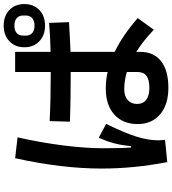

<svg xmlns="http://www.w3.org/2000/svg" viewBox="34 -919 932 1040"><g transform="rotate(-90 500.0 -399.0)"><path d="M998 -733Q998 -683 966 -652Q934 -621 881 -621Q829 -621 796.5 -652Q764 -683 764 -733Q764 -783 796.5 -814Q829 -845 881 -845Q934 -845 966 -814Q998 -783 998 -733ZM936 -740Q936 -762 921.5 -774.5Q907 -787 881 -787Q855 -787 841 -774.5Q827 -762 827 -740V-726Q827 -703 841 -690.5Q855 -678 881 -678Q907 -678 921.5 -690.5Q936 -703 936 -726ZM262 29 142 41Q107 -139 107 -315Q107 -529 163 -783L276 -770Q247 -641 232 -520.5Q217 -400 217 -309Q217 -200 221 -155H228Q233 -204 243 -243.5Q253 -283 274 -330L349 -290Q299 -188 279.5 -124.5Q260 -61 260 -9Q260 5 262 29ZM739 -244Q829 -200 922 -119L859 -32Q799 -89 739 -127V-104Q739 -32 688.5 7.5Q638 47 544 47Q453 47 400.5 2Q348 -43 348 -119Q348 -199 399 -245.5Q450 -292 541 -292Q587 -292 630 -282V-482Q477 -482 361 -486L364 -596Q489 -590 630 -590V-783H739V-591Q829 -593 896 -599L900 -491L876 -490Q834 -487 739 -483ZM630 -178Q582 -192 537 -192Q499 -192 478 -173Q457 -154 457 -123Q457 -90 479.5 -73Q502 -56 544 -56Q588 -56 609 -71.5Q630 -87 630 -121Z"/></g></svg>

Font: IBM Plex Sans JP SemiBold
Style: Regular
Weight: 600
Designer: Mike Abbink; Paul van der Laan; Pieter van Rosmalen; Wujin Sim; Yejin Wi; Jinhee Kim; Boomi Park; Yona Kim; Kichan Ma
Foundry: Sandoll Inc.
Version: Version 1.001